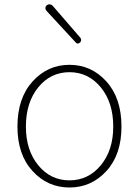

<svg xmlns="http://www.w3.org/2000/svg" viewBox="-20 -832 626 865"><path d="M58.6 -261.7Q58.6 -389.6 126.5 -464.8Q194.3 -540 293 -540Q391.6 -540 459.5 -464.8Q527.3 -389.6 527.3 -261.7Q527.3 -135.7 459.5 -61.5Q391.6 12.7 293 12.7Q194.3 12.7 126.5 -61.5Q58.6 -135.7 58.6 -261.7ZM490.2 -261.7Q490.2 -370.1 434.1 -438.5Q377.9 -506.8 293 -506.8Q208 -506.8 152.3 -438.5Q96.7 -370.1 96.7 -261.7Q96.7 -155.3 152.3 -87.4Q208 -19.5 293 -19.5Q377.9 -19.5 434.1 -87.4Q490.2 -155.3 490.2 -261.7ZM340.8 -640.6Q335 -635.7 330.1 -635.7Q325.2 -635.7 320.3 -641.6L189.5 -783.2Q184.6 -789.1 184.6 -794.9Q184.6 -803.7 191.4 -808.6Q196.3 -812.5 202.1 -812.5Q203.1 -812.5 204.1 -812.5Q211.9 -811.5 216.8 -806.6L341.8 -662.1Q345.7 -657.2 345.7 -651.4Q345.7 -646.5 340.8 -640.6Z"/></svg>

Font: Gen Jyuu Gothic ExtraLight
Style: Regular
Weight: 100
Designer: [Source Han Sans]
Ryoko NISHIZUKA  (kana & ideographs); Paul D. Hunt (Latin, Greek & Cyrillic); Wenlong ZHANG  (bopomofo
Version: Version 1.002.20150607